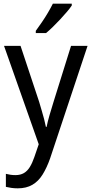

<svg xmlns="http://www.w3.org/2000/svg" viewBox="-20 -786 499 1046"><path d="M2 -536H92L193 -232Q200 -208 207 -184.5Q214 -161 220 -138.5Q226 -116 230 -95H234Q239 -121 249.5 -157.5Q260 -194 272 -232L367 -536H457L253 77Q235 128 212 165Q189 202 156 221Q123 240 77 240Q57 240 41 237.5Q25 235 12 232V161Q23 164 36.5 166Q50 168 64 168Q91 168 110 157Q129 146 142.5 124Q156 102 167 70L191 0ZM371 -756Q362 -742 345 -722Q328 -702 308 -680.5Q288 -659 268 -639.5Q248 -620 231 -606H175V-618Q191 -640 208.5 -665.5Q226 -691 241.5 -717.5Q257 -744 268 -766H371Z"/></svg>

Font: Noto Sans Khmer SemiCondensed
Style: Regular
Weight: 400
Width: 4
Designer: Danh Hong and the Monotype Design Team
Foundry: Monotype Imaging Inc.
Version: Version 2.004